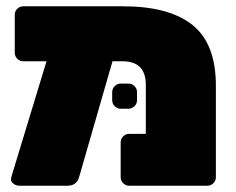

<svg xmlns="http://www.w3.org/2000/svg" viewBox="-20 -591 752 611"><path d="M416 -298V-272Q416 -261 408 -253Q400 -245 389 -245H364Q353 -245 345 -253Q337 -261 337 -272V-298Q337 -309 345 -317Q353 -325 364 -325H389Q400 -325 408 -317Q416 -309 416 -298ZM54 -571H371Q518 -571 592.5 -511.5Q667 -452 667 -318V-27Q667 -16 659 -8Q651 0 640 0H391Q380 0 372 -8Q364 -16 364 -27V-138Q364 -149 372 -157Q380 -165 391 -165H444V-321Q444 -396 370 -396H338L231 -25Q223 0 194 0H41Q31 0 23 -6.5Q15 -13 15 -19Q15 -25 17 -31L128 -396H54Q43 -396 35 -404Q27 -412 27 -423V-544Q27 -555 35 -563Q43 -571 54 -571Z"/></svg>

Font: Rubik One
Style: Regular
Weight: 400
Designer: Hubert and Fischer with Elvire Volk Leonovitch
Foundry: Hubert and Fischer with Elvire Volk Leonovitch
Version: Version 1.001